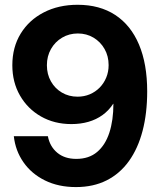

<svg xmlns="http://www.w3.org/2000/svg" viewBox="-20 -759 657 791"><path d="M292.9 11.7Q220.7 11.7 165.3 -15.6Q109.9 -42.9 76.7 -90.5Q43.5 -138 36.9 -198H177.2Q185.3 -155.3 215.9 -129.8Q246.4 -104.4 294.2 -104.4Q346.4 -104.4 380.1 -132.9Q413.9 -161.3 430.6 -212.6Q447.2 -263.8 447.2 -331.4H446.3Q428.3 -303.8 402.5 -285.1Q376.6 -266.4 344.2 -257.1Q311.8 -247.8 274 -247.8Q203.9 -247.8 148.8 -279.2Q93.8 -310.6 62.3 -365.5Q30.8 -420.3 30.8 -490.2Q30.8 -564.4 65.2 -620.5Q99.6 -676.6 160.4 -707.9Q221.1 -739.3 299.8 -739.3Q390.6 -739.3 454.8 -697.3Q518.9 -655.3 552.7 -575.3Q586.4 -495.4 586.4 -382.4Q586.4 -292.5 567.4 -219.9Q548.4 -147.3 511.2 -95.4Q474 -43.5 419.2 -15.9Q364.5 11.7 292.9 11.7ZM299.5 -360.7Q326.6 -360.7 349.9 -370.5Q373.1 -380.4 390.5 -398Q407.8 -415.6 417.6 -439.2Q427.5 -462.8 427.5 -490.7Q427.5 -527.9 410.7 -557.3Q393.9 -586.8 365.3 -603.9Q336.6 -621.1 300.8 -621.1Q264.8 -621.1 235.9 -603.9Q207 -586.8 190.1 -557.2Q173.2 -527.6 173.2 -490.2Q173.2 -453 189.8 -423.8Q206.3 -394.5 235 -377.6Q263.7 -360.7 299.5 -360.7Z"/></svg>

Font: Inter Khmer Looped
Style: Regular
Weight: 400
Designer: Rasmus Andersson, Sovichet Tep
Foundry: Anagata Design
Version: Version 1.000